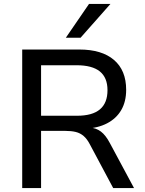

<svg xmlns="http://www.w3.org/2000/svg" viewBox="-20 -957 737 977"><path d="M93 0V-705H384Q498 -705 560 -652Q622 -599 622 -500Q622 -440 597 -397Q572 -354 525 -329.5Q478 -305 413 -302L419 -309L436 -308Q469 -306 493.5 -287.5Q518 -269 539 -229L662 0H556L437 -223Q423 -250 405.5 -265Q388 -280 365.5 -285.5Q343 -291 312 -291H189V0ZM189 -368H372Q450 -368 488.5 -400.5Q527 -433 527 -498Q527 -562 488 -593.5Q449 -625 370 -625H189ZM315 -765 433 -937H542L390 -765Z"/></svg>

Font: Nunito Sans 10pt Medium
Style: Regular
Weight: 500
Designer: Vernon Adams
Foundry: Vernon Adams
Version: Version 3.101;gftools[0.9.27]